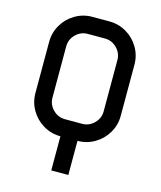

<svg xmlns="http://www.w3.org/2000/svg" viewBox="-130 -793 910 1087"><g transform="rotate(15 325.0 -250.0)"><path d="M175 -500V-200Q175 -159 204.5 -129.5Q234 -100 275 -100H375Q416 -100 445.5 -129.5Q475 -159 475 -200V-500Q475 -541 445.5 -570.5Q416 -600 375 -600H275Q234 -600 204.5 -570.5Q175 -541 175 -500ZM75 -500Q75 -554 102 -600Q129 -646 175 -673Q221 -700 275 -700H375Q429 -700 475 -673Q521 -646 548 -600Q575 -554 575 -500V-200Q575 -146 548 -100Q521 -54 475 -27Q429 0 375 0V200H275V0Q221 0 175 -27Q129 -54 102 -100Q75 -146 75 -200Z"/></g></svg>

Font: Monoikos Medium
Style: Regular
Weight: 500
Designer: Brian Krent
Version: Version 0.088